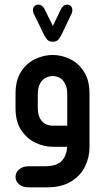

<svg xmlns="http://www.w3.org/2000/svg" viewBox="-20 -633 457 828"><path d="M208 -521 242 -592Q252 -613 270 -613Q280 -613 286 -606.5Q292 -600 292 -589Q292 -582 289 -575L249 -491Q242 -476 233.5 -464.5Q225 -453 208 -453Q190 -453 181.5 -464.5Q173 -476 166 -491L125 -575Q122 -582 122 -589Q122 -600 128.5 -606.5Q135 -613 145 -613Q163 -613 173 -592ZM269 0H207Q170 0 133 -17.5Q96 -35 71.5 -71.5Q47 -108 47 -167V-229Q47 -288 71.5 -325Q96 -362 133 -379Q170 -396 207 -396Q244 -396 280.5 -379Q317 -362 341.5 -325Q366 -288 366 -229V2Q366 45 347 84.5Q328 124 287 149.5Q246 175 181 175H103Q79 175 63 162.5Q47 150 47 130Q47 110 63 97Q79 84 103 84H173Q201 84 219 77.5Q237 71 247 60Q257 49 261.5 37Q266 25 268 16ZM270 -91V-226Q270 -256 260 -273.5Q250 -291 236 -298Q222 -305 207 -305Q193 -305 178 -298Q163 -291 153 -273.5Q143 -256 143 -226V-170Q143 -139 153 -121.5Q163 -104 178 -97.5Q193 -91 207 -91Z"/></svg>

Font: Beiruti SemiBold
Style: Regular
Weight: 600
Designer: Arlette Boutros
Foundry: Boutros
Version: Version 1.41